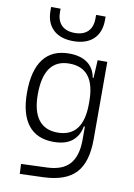

<svg xmlns="http://www.w3.org/2000/svg" viewBox="-107 -849 800 1149"><g transform="rotate(10 293.0 -275.0)"><path d="M96.7 233.4 93.8 173.3 250 167.5Q344.2 164.1 387.5 115Q430.7 65.9 431.2 -30.3V-112.8H424.8Q415 -55.7 374.5 -22.9Q334 9.8 261.2 9.8Q159.7 9.8 107.2 -57.1Q54.7 -124 54.7 -253.9Q54.7 -388.7 107.4 -458Q160.2 -527.3 263.2 -527.3Q332.5 -527.3 374.5 -497.1Q416.5 -466.8 426.8 -408.7H431.6L437.5 -517.6H496.1V-45.9Q496.1 92.3 435.1 158Q374 223.6 240.2 228.5ZM431.2 -266.1Q431.2 -468.3 274.9 -468.3Q120.1 -468.3 120.1 -253.9Q120.1 -153.3 159.4 -101.3Q198.7 -49.3 275.4 -49.3Q431.2 -49.3 431.2 -251ZM273.4 -604.5Q194.8 -604.5 151.4 -645.5Q107.9 -686.5 107.9 -761.7V-782.7H165.5V-761.7Q165.5 -710 193.6 -682.1Q221.7 -654.3 273.4 -654.3Q325.7 -654.3 353.5 -682.1Q381.3 -710 381.3 -761.7V-782.7H439V-761.7Q439 -686.5 395.5 -645.5Q352.1 -604.5 273.4 -604.5Z"/></g></svg>

Font: Cascadia Code NF Light
Style: Regular
Weight: 300
Monospace: yes
Designer: Aaron Bell
Foundry: Saja Typeworks
Version: Version 2404.023; ttfautohint (v1.8.4)